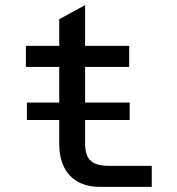

<svg xmlns="http://www.w3.org/2000/svg" viewBox="-20 -729 690 749"><path d="M85 -261V-329H486V-261ZM370 0Q319 0 283 -20.5Q247 -41 229 -79Q211 -117 211 -168V-654L312 -709V-168Q312 -144 319 -124Q326 -104 346.5 -93Q367 -82 407 -82H572V0ZM81 -468V-550H484V-468Z"/></svg>

Font: Azeret Mono Thin
Style: Regular
Weight: 400
Version: Version 1.002